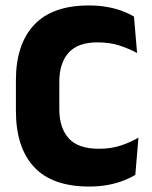

<svg xmlns="http://www.w3.org/2000/svg" viewBox="-20 -673 561 707"><path d="M308.7 13.9Q171.9 13.9 105.2 -58.3Q38.6 -130.5 38.6 -264.3V-377.8Q38.6 -509.7 105.6 -581.3Q172.6 -652.9 307.3 -652.9Q343.7 -652.9 374.2 -647.4Q404.7 -642 429.5 -632.7Q454.4 -623.4 473.3 -611.9L484.8 -477.8Q455.6 -493.6 420.3 -505.3Q384.9 -517 338.5 -517Q266.8 -517 232.6 -478.8Q198.4 -440.6 198.4 -371.7V-270.6Q198.4 -202.2 233.1 -163.7Q267.8 -125.2 344.3 -125.2Q389.4 -125.2 424.9 -137.2Q460.5 -149.1 489.8 -166.1L478.3 -29.1Q459.7 -17.6 434.1 -7.7Q408.5 2.1 377.2 8Q345.8 13.9 308.7 13.9Z"/></svg>

Font: Anek Malayalam Medium
Style: Regular
Weight: 500
Designer: Maithili Shingre (Malayalam) & Yesha Goshar (Latin)
Foundry: Ek Type
Version: Version 1.003